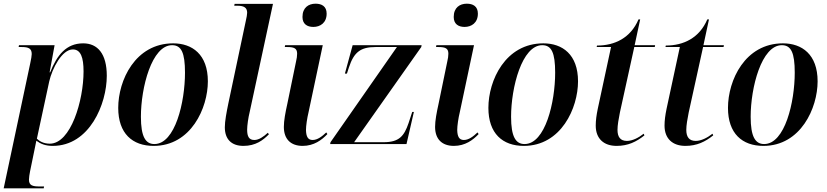

<svg xmlns="http://www.w3.org/2000/svg" viewBox="-34 -781 4486 1041"><path d="M130 -438 -14 240H203L205 230H181C143 230 123 225 123 193C123 182 126 163 129 148L152 36C157 14 159 2 163 -18C186 -1 212 10 252 10C452 10 545 -218 545 -370C545 -490 495 -546 417 -546C325 -546 275 -482 238 -389H235L262 -536H69L67 -526H84C121 -526 138 -518 138 -488C138 -479 135 -461 130 -438ZM236 -2C202 -2 179 -16 166 -29L233 -340C249 -410 302 -513 361 -513C404 -513 419 -469 419 -394C419 -236 350 -2 236 -2Z M799 10C1002 10 1093 -196 1093 -340C1093 -486 1008 -546 905 -546C699 -546 607 -345 607 -196C607 -57 684 10 799 10ZM803 0C755 0 730 -40 730 -148C730 -307 789 -536 899 -536C949 -536 969 -496 969 -387C969 -228 916 0 803 0Z M1286 10C1352 10 1393 -21 1424 -53L1418 -61C1395 -40 1370 -22 1345 -22C1316 -22 1306 -41 1306 -78C1306 -100 1312 -143 1320 -175L1446 -760H1238L1236 -750H1253C1291 -750 1306 -738 1306 -712C1306 -703 1303 -686 1299 -669L1204 -220C1194 -171 1185 -124 1185 -91C1185 -28 1219 10 1286 10Z M1665 -635C1702 -635 1737 -657 1737 -707C1737 -747 1710 -761 1677 -761C1639 -761 1606 -740 1606 -689C1606 -651 1631 -635 1665 -635ZM1607 10C1668 10 1711 -22 1741 -54L1735 -63C1712 -41 1687 -22 1661 -22C1635 -22 1626 -41 1625 -76C1625 -99 1631 -140 1639 -173L1716 -536H1512L1510 -526H1524C1562 -526 1577 -518 1577 -490C1577 -478 1575 -463 1571 -447L1524 -219C1513 -169 1505 -127 1505 -93C1505 -27 1542 10 1607 10Z M1756 0H2170L2210 -174H2201L2181 -113C2157 -43 2130 -10 2046 -10H1886L2250 -526L2252 -536H1878L1836 -382H1847L1858 -416C1885 -498 1921 -526 2002 -526H2118L1758 -10Z M2485 -635C2522 -635 2557 -657 2557 -707C2557 -747 2530 -761 2497 -761C2459 -761 2426 -740 2426 -689C2426 -651 2451 -635 2485 -635ZM2427 10C2488 10 2531 -22 2561 -54L2555 -63C2532 -41 2507 -22 2481 -22C2455 -22 2446 -41 2445 -76C2445 -99 2451 -140 2459 -173L2536 -536H2332L2330 -526H2344C2382 -526 2397 -518 2397 -490C2397 -478 2395 -463 2391 -447L2344 -219C2333 -169 2325 -127 2325 -93C2325 -27 2362 10 2427 10Z M2806 10C3009 10 3100 -196 3100 -340C3100 -486 3015 -546 2912 -546C2706 -546 2614 -345 2614 -196C2614 -57 2691 10 2806 10ZM2810 0C2762 0 2737 -40 2737 -148C2737 -307 2796 -536 2906 -536C2956 -536 2976 -496 2976 -387C2976 -228 2923 0 2810 0Z M3309 10C3371 10 3416 -12 3460 -47L3456 -56C3428 -34 3395 -17 3365 -17C3329 -17 3314 -39 3314 -77C3314 -102 3320 -136 3327 -171L3405 -526H3516L3518 -536H3407L3437 -676H3428C3385 -575 3299 -534 3203 -534L3201 -526H3279L3207 -191C3200 -157 3196 -128 3196 -100C3196 -29 3240 10 3309 10Z M3682 10C3744 10 3789 -12 3833 -47L3829 -56C3801 -34 3768 -17 3738 -17C3702 -17 3687 -39 3687 -77C3687 -102 3693 -136 3700 -171L3778 -526H3889L3891 -536H3780L3810 -676H3801C3758 -575 3672 -534 3576 -534L3574 -526H3652L3580 -191C3573 -157 3569 -128 3569 -100C3569 -29 3613 10 3682 10Z M4105 10C4308 10 4399 -196 4399 -340C4399 -486 4314 -546 4211 -546C4005 -546 3913 -345 3913 -196C3913 -57 3990 10 4105 10ZM4109 0C4061 0 4036 -40 4036 -148C4036 -307 4095 -536 4205 -536C4255 -536 4275 -496 4275 -387C4275 -228 4222 0 4109 0Z"/></svg>

Font: Noto Serif Display SemiCondensed SemiBold
Style: Italic
Weight: 600
Width: 4
Italic angle: -12°
Designer: Monotype Design Team
Foundry: Monotype Imaging Inc.
Version: Version 2.009